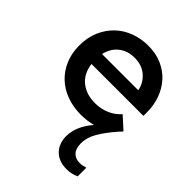

<svg xmlns="http://www.w3.org/2000/svg" viewBox="-199 -572 928 928"><g transform="rotate(45 265.0 -108.0)"><path d="M277 8Q224 8 179.5 -8.5Q135 -25 103 -55.5Q71 -86 53 -128.5Q35 -171 35 -224Q35 -279 54 -322.5Q73 -366 105 -396.5Q137 -427 180.5 -443Q224 -459 272 -459Q325 -459 366.5 -440.5Q408 -422 436.5 -390Q465 -358 480 -316Q495 -274 495 -228V-202H140Q148 -143 187 -111.5Q226 -80 285 -80Q326 -80 360.5 -95Q395 -110 418 -137L480 -81Q476 -76 472 -71.5Q468 -67 463 -62Q422 -15 398.5 25Q375 65 375 106Q375 141 392 159Q409 177 438 177Q447 177 457 175Q467 173 477 170V229Q449 243 414 243Q385 243 363.5 234Q342 225 328 209.5Q314 194 307 174Q300 154 300 132Q300 64 357 -2Q338 3 318 5.5Q298 8 277 8ZM266 -371Q219 -371 186 -345Q153 -319 142 -272H390Q382 -314 349.5 -342.5Q317 -371 266 -371Z"/></g></svg>

Font: Tilda Sans Semibold
Style: Regular
Weight: 600
Designer: ParaType Ltd
Foundry: ParaType Ltd
Version: Version 1.009